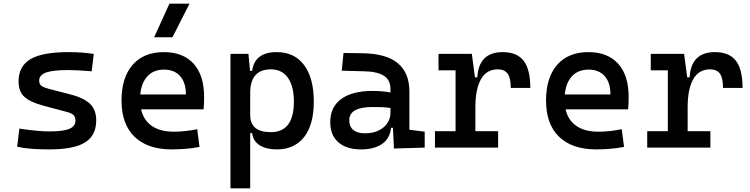

<svg xmlns="http://www.w3.org/2000/svg" viewBox="-20 -815 4142 1060"><path d="M252.9 9.8Q194.3 9.8 151.6 6.3Q108.9 2.9 74.7 -4.9L86.9 -105Q191.4 -89.4 252.9 -89.4Q328.6 -89.4 362.5 -103.5Q396.5 -117.7 396.5 -148.9Q396.5 -169.9 385 -180.4Q373.5 -190.9 350.1 -196.8L221.7 -231Q150.4 -249.5 116.5 -278.8Q82.5 -308.1 82.5 -365.2Q82.5 -450.2 148.7 -488.8Q214.8 -527.3 359.4 -527.3Q429.2 -527.3 497.6 -517.6L486.3 -421.4Q445.8 -424.8 414.8 -426.5Q383.8 -428.2 356.4 -428.2Q272 -428.2 234.1 -414.6Q196.3 -400.9 196.3 -370.1Q196.3 -349.1 210.4 -339.8Q224.6 -330.6 254.4 -323.2L358.9 -296.4Q437.5 -277.3 474.4 -244.1Q511.2 -210.9 511.2 -150.4Q511.2 -66.9 449.5 -28.6Q387.7 9.8 252.9 9.8Z M927.7 9.8Q794.9 9.8 722.9 -59.8Q650.9 -129.4 650.9 -259.8Q650.9 -386.7 712.2 -457Q773.4 -527.3 884.8 -527.3Q990.7 -527.3 1048.8 -463.4Q1106.9 -399.4 1106.9 -278.3Q1106.9 -242.7 1104 -211.4H758.8Q772.5 -150.9 818.8 -119.4Q865.2 -87.9 939.5 -87.9Q972.7 -87.9 1004.4 -91.6Q1036.1 -95.2 1068.8 -101.6L1081.5 -3.9Q1034.7 4.9 996.1 7.3Q957.5 9.8 927.7 9.8ZM885.7 -430.7Q828.6 -430.7 794.7 -394.8Q760.7 -358.9 754.4 -293.5H1006.3Q1006.3 -359.4 974.4 -395Q942.4 -430.7 885.7 -430.7ZM831.1 -609.4 915.5 -794.9H1026.4L932.1 -609.4Z M1252.4 224.6V-517.6H1351.6L1360.4 -423.8H1372.1Q1386.2 -527.3 1507.3 -527.3Q1605.5 -527.3 1658.9 -455.8Q1712.4 -384.3 1712.4 -253.9Q1712.4 -126.5 1658.9 -58.3Q1605.5 9.8 1508.3 9.8Q1450.2 9.8 1413.8 -12.9Q1377.4 -35.6 1372.1 -80.1H1361.3V224.6ZM1476.1 -432.1Q1361.3 -432.1 1361.3 -301.8V-179.7Q1361.3 -85.4 1475.1 -85.4Q1602.5 -85.4 1602.5 -253.9Q1602.5 -338.9 1569.6 -385.5Q1536.6 -432.1 1476.1 -432.1Z M1973.6 9.8Q1892.6 9.8 1847.9 -29.5Q1803.2 -68.8 1803.2 -141.1Q1803.2 -224.1 1864 -268.6Q1924.8 -313 2036.6 -313Q2093.8 -313 2135.7 -304.2V-323.7Q2135.7 -373 2099.6 -396.5Q2063.5 -419.9 1992.2 -421.4L1866.7 -424.8L1876.5 -522.5L1982.4 -521Q2113.3 -519 2176.8 -465.6Q2240.2 -412.1 2240.2 -309.6V-98.6L2324.7 -87.9V0L2154.8 4.9L2149.4 -109.4H2138.7Q2132.8 -49.8 2088.9 -20Q2044.9 9.8 1973.6 9.8ZM1993.7 -79.1Q2041 -79.1 2072.5 -95.5Q2104 -111.8 2119.9 -137.5Q2135.7 -163.1 2135.7 -190.4V-218.8Q2110.8 -222.7 2086.4 -223.4Q2062 -224.1 2036.1 -224.1Q1908.2 -224.1 1908.2 -150.9Q1908.2 -116.2 1930.4 -97.7Q1952.6 -79.1 1993.7 -79.1Z M2381.3 0V-90.8H2495.1V-426.8H2400.9V-517.6H2585L2602.1 -388.2H2615.2Q2623.5 -527.3 2755.4 -527.3Q2834 -527.3 2870.8 -479.7Q2907.7 -432.1 2907.7 -329.6H2799.8Q2799.8 -384.3 2782.7 -408.2Q2765.6 -432.1 2728.5 -432.1Q2666 -432.1 2635.3 -377.7Q2604.5 -323.2 2604.5 -222.7V-90.8H2730V0Z M3271.5 9.8Q3138.7 9.8 3066.7 -59.8Q2994.6 -129.4 2994.6 -259.8Q2994.6 -386.7 3055.9 -457Q3117.2 -527.3 3228.5 -527.3Q3334.5 -527.3 3392.6 -463.4Q3450.7 -399.4 3450.7 -278.3Q3450.7 -242.7 3447.8 -211.4H3102.5Q3116.2 -150.9 3162.6 -119.4Q3209 -87.9 3283.2 -87.9Q3316.4 -87.9 3348.1 -91.6Q3379.9 -95.2 3412.6 -101.6L3425.3 -3.9Q3378.4 4.9 3339.8 7.3Q3301.3 9.8 3271.5 9.8ZM3229.5 -430.7Q3172.4 -430.7 3138.4 -394.8Q3104.5 -358.9 3098.1 -293.5H3350.1Q3350.1 -359.4 3318.1 -395Q3286.1 -430.7 3229.5 -430.7Z M3553.2 0V-90.8H3667V-426.8H3572.8V-517.6H3756.8L3773.9 -388.2H3787.1Q3795.4 -527.3 3927.2 -527.3Q4005.9 -527.3 4042.7 -479.7Q4079.6 -432.1 4079.6 -329.6H3971.7Q3971.7 -384.3 3954.6 -408.2Q3937.5 -432.1 3900.4 -432.1Q3837.9 -432.1 3807.1 -377.7Q3776.4 -323.2 3776.4 -222.7V-90.8H3901.9V0Z"/></svg>

Font: Caskaydia Cove Medium
Style: Regular
Weight: 500
Monospace: yes
Designer: Aaron Bell
Foundry: Saja Typeworks
Version: Version 4.300; ttfautohint (v1.8.3)